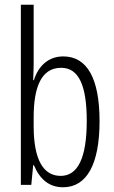

<svg xmlns="http://www.w3.org/2000/svg" viewBox="-20 -780 483 810"><path d="M122 -512V-760H68V0H112L120 -83H123C148 -24 187 10 246 10C346 10 400 -87 400 -269C400 -448 348 -542 247 -542C187 -542 143 -505 123 -442H120C121 -466 122 -491 122 -512ZM238 -494C313 -494 346 -418 346 -270C346 -111 307 -38 236 -38C164 -38 122 -104 122 -248V-285C122 -408 152 -494 238 -494Z"/></svg>

Font: Noto Sans Gurmukhi UI ExtraCondensed Light
Style: Regular
Weight: 300
Width: 2
Designer: Jelle Bosma - Monotype Design Team
Foundry: Monotype Imaging Inc.
Version: Version 2.004